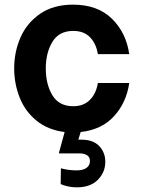

<svg xmlns="http://www.w3.org/2000/svg" viewBox="-20 -561 613 826"><path d="M401 -204H536Q524 -120 471 -61.5Q418 -3 327 7L317 40H332Q381 40 407 67.5Q433 95 433 135Q433 180 401 212.5Q369 245 310 245Q289 245 270.5 240.5Q252 236 241 231L242 163Q275 172 309 172Q338 172 352.5 161Q367 150 367 132Q367 114 354 106.5Q341 99 324 99H234V95L258 7Q186 -2 137 -42Q88 -82 64.5 -141.5Q41 -201 41 -267Q41 -338 68.5 -400.5Q96 -463 153 -502Q210 -541 294 -541Q400 -541 461.5 -480.5Q523 -420 536 -328H401Q394 -373 367.5 -400.5Q341 -428 295 -428Q234 -428 205.5 -381Q177 -334 177 -267Q177 -198 205.5 -151Q234 -104 295 -104Q340 -104 367 -131.5Q394 -159 401 -204Z"/></svg>

Font: Be Vietnam
Style: Bold
Weight: 700
Designer: Gabriel Lam
Foundry: TypeRant
Version: Version 4.000